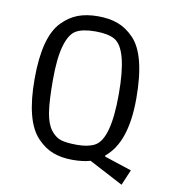

<svg xmlns="http://www.w3.org/2000/svg" viewBox="-88 -783 838 949"><g transform="rotate(10 331.5 -308.0)"><path d="M415 2Q378 13 324.5 13Q271 13 228 -3Q185 -19 148 -58Q72 -137 72 -349Q72 -560 148 -638Q185 -676 228 -692Q271 -708 328 -708Q385 -708 428 -692Q471 -676 508 -638Q584 -560 584 -339.5Q584 -119 482 -37V-31L619 14L586 92ZM424 -82Q495 -121 495 -346Q495 -573 425 -613Q392 -632 328 -632Q264 -632 231 -613Q198 -594 180 -531.5Q162 -469 162 -361Q162 -253 171 -197Q180 -141 202.5 -111.5Q225 -82 253 -73Q281 -64 336 -64Q391 -64 424 -82Z"/></g></svg>

Font: Ruda
Style: Regular
Weight: 400
Designer: Mariela Monsalve, Angelina Sanchez
Foundry: Mariela Monsalve, Angelina Sanchez
Version: Version 1.002